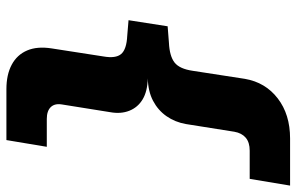

<svg xmlns="http://www.w3.org/2000/svg" viewBox="-183 -562 925 599"><g transform="rotate(90 279.5 -262.5)"><path d="M258 180Q213 180 182 163.5Q151 147 137.5 115.5Q124 84 131 39L156 -122Q163 -161 148.5 -178Q134 -195 91 -197L43 -201L62 -323L113 -327Q155 -329 175 -344.5Q195 -360 201 -402L226 -564Q237 -628 287 -666.5Q337 -705 412 -705H559L538 -579H450Q424 -579 409.5 -566.5Q395 -554 391 -531L367 -380Q361 -346 342.5 -319.5Q324 -293 294.5 -277.5Q265 -262 224 -261H225Q265 -260 290 -245Q315 -230 325.5 -203.5Q336 -177 330 -144L306 6Q302 29 314 41.5Q326 54 351 54H438L417 180Z"/></g></svg>

Font: Nunito Sans 10pt Expanded ExtraBold
Style: Italic
Weight: 800
Width: 7
Italic angle: -9°
Designer: Vernon Adams
Foundry: Vernon Adams
Version: Version 3.101;gftools[0.9.27]